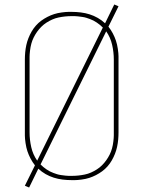

<svg xmlns="http://www.w3.org/2000/svg" viewBox="-20 -796 640 857"><path d="M110 41 91 33 136 -58Q125 -72 116.5 -88Q108 -104 102.5 -120.5Q97 -137 94 -157.5Q91 -178 91 -191V-530Q91 -546 92.5 -562.5Q94 -579 97.5 -595Q101 -611 107 -626Q113 -641 121 -655Q129 -669 140 -681.5Q151 -694 164 -703.5Q177 -713 191.5 -720.5Q206 -728 221.5 -733Q237 -738 256 -740.5Q275 -743 286 -743H300Q320 -743 340.5 -740.5Q361 -738 380 -732Q399 -726 416.5 -716Q434 -706 449 -692L490 -776L509 -768L464 -677Q475 -663 483.5 -647Q492 -631 497.5 -614.5Q503 -598 506 -577.5Q509 -557 509 -545V-205Q509 -189 507.5 -172.5Q506 -156 502.5 -140Q499 -124 493 -109Q487 -94 479 -80Q471 -66 460 -53.5Q449 -41 436 -31.5Q423 -22 408.5 -14.5Q394 -7 378.5 -2Q363 3 344 5.5Q325 8 314 8H300Q280 8 259.5 5.5Q239 3 220 -3Q201 -9 183.5 -19Q166 -29 151 -43ZM146 -79 439 -673Q433 -679 426.5 -684.5Q420 -690 412.5 -695Q405 -700 397.5 -704Q390 -708 381.5 -711Q373 -714 365.5 -716.5Q358 -719 347 -720.5Q336 -722 327.5 -723Q319 -724 313 -724H300Q285 -724 270.5 -722.5Q256 -721 241.5 -718Q227 -715 213.5 -709Q200 -703 187.5 -695Q175 -687 164.5 -676.5Q154 -666 145.5 -654Q137 -642 130.5 -629Q124 -616 120 -601.5Q116 -587 114 -570Q112 -553 112 -543V-205Q112 -172 119.5 -139Q127 -106 146 -79ZM287 -11H300Q315 -11 329.5 -12.5Q344 -14 358.5 -17Q373 -20 386.5 -26Q400 -32 412.5 -40Q425 -48 435.5 -58.5Q446 -69 454.5 -81Q463 -93 469.5 -106Q476 -119 480 -133.5Q484 -148 486 -165Q488 -182 488 -192V-530Q488 -563 480.5 -596Q473 -629 454 -656L161 -62Q167 -56 173.5 -50.5Q180 -45 187.5 -40Q195 -35 202.5 -31Q210 -27 218.5 -24Q227 -21 234.5 -18.5Q242 -16 253 -14.5Q264 -13 272.5 -12Q281 -11 287 -11Z"/></svg>

Font: Iosevka Aile Thin
Style: Regular
Weight: 100
Designer: Belleve Invis
Foundry: Belleve Invis
Version: Version 31.1.0; ttfautohint (v1.8.4)